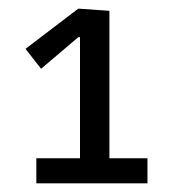

<svg xmlns="http://www.w3.org/2000/svg" viewBox="-20 -722 411 444"><path d="M64 -298V-356H165V-636H161L75 -563L39 -609L161 -702L233 -697V-356H321V-298Z"/></svg>

Font: Ruda
Style: Regular
Weight: 400
Designer: Mariela Monsalve and Angelina Sanchez
Foundry: Mariela Monsalve and Angelina Sanchez
Version: Version 2.000